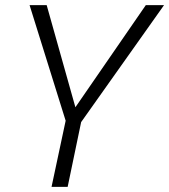

<svg xmlns="http://www.w3.org/2000/svg" viewBox="-20 -731 662 751"><path d="M274.9 -311.5 550.3 -710.9H621.6L297.4 -253.4L244.6 0H181.6L236.8 -258.8L95.7 -710.9H162.6Z"/></svg>

Font: Ufes Sans Light
Style: Italic
Weight: 200
Designer: Ricardo Esteves & Thais Bronze
Foundry: ProDesignUfes - Ricardo Esteves, Thais Bronze
Version: Version 2.0